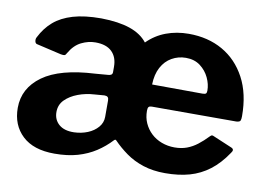

<svg xmlns="http://www.w3.org/2000/svg" viewBox="-64 -638 1041 747"><g transform="rotate(10 456.5 -265.0)"><path d="M533 -236Q524 -236 520.5 -232Q517 -228 517 -217Q517 -190 527 -168Q537 -146 554.5 -129.5Q572 -113 596 -104Q620 -95 647 -95Q674 -95 695.5 -103Q717 -111 736.5 -126Q756 -141 776 -162Q780 -166 783 -166.5Q786 -167 794 -163L865 -133Q879 -127 868 -113Q838 -68 802.5 -41Q767 -14 724.5 -2Q682 10 628 10Q580 10 541.5 -2.5Q503 -15 473 -36.5Q443 -58 420 -82Q416 -87 411 -82Q385 -54 353.5 -33.5Q322 -13 282.5 -1.5Q243 10 191 10Q108 10 64 -31.5Q20 -73 20 -141Q20 -219 88 -268Q156 -317 294 -324L343 -328Q350 -328 355.5 -331Q361 -334 361 -342V-363Q361 -401 339 -422.5Q317 -444 274 -444Q246 -444 218.5 -430.5Q191 -417 172 -384Q168 -376 164 -374.5Q160 -373 149 -375L50 -398Q44 -400 42.5 -408.5Q41 -417 45 -424Q64 -462 93.5 -487.5Q123 -513 168.5 -526.5Q214 -540 280 -540Q349 -539 394 -523.5Q439 -508 463 -477Q495 -509 536.5 -524.5Q578 -540 626 -540Q702 -540 760 -507Q818 -474 851.5 -411.5Q885 -349 885 -260Q885 -248 882.5 -242.5Q880 -237 867 -236H533ZM631 -446Q601 -446 575.5 -431.5Q550 -417 535 -389Q520 -361 519 -321L718 -320Q728 -320 731.5 -323Q735 -326 735 -335Q735 -360 723 -385.5Q711 -411 688 -428.5Q665 -446 631 -446ZM361 -230Q361 -239 357 -243Q353 -247 344 -247L306 -244Q271 -242 240.5 -230.5Q210 -219 190.5 -199.5Q171 -180 171 -151Q171 -121 192 -102.5Q213 -84 252 -85Q281 -86 305.5 -96Q330 -106 345.5 -124Q361 -142 361 -165V-230Z"/></g></svg>

Font: Libre Franklin
Style: Bold
Weight: 700
Designer: Pablo Impallari, Rodrigo Fuenzalida, Nhung Nguyen
Foundry: Impallari Type
Version: Version 3.000